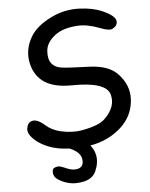

<svg xmlns="http://www.w3.org/2000/svg" viewBox="-61 -782 816 1042"><g transform="rotate(-5 346.5 -261.0)"><path d="M231.4 -42.5Q236.3 -61.5 263.7 -62.5Q325.2 -64.9 386.7 -6.8Q461.9 63 418.9 157.7Q396.5 207 316.4 210.4Q264.6 212.9 215.8 182.6Q186.5 164.6 190.4 132.3Q192.4 114.7 220.7 111.8Q232.4 110.8 265.1 125.5Q298.8 140.6 326.2 134.3Q356.4 127 356.4 95.2Q357.4 53.2 307.6 27.8Q284.2 15.6 255.9 7.3Q220.7 -2 231.4 -42.5ZM142.6 -604.5Q175.3 -659.7 259.3 -700.2Q329.6 -734.4 411.1 -731.4Q482.9 -728.5 533.7 -706.5Q605 -675.3 606.4 -645Q607.9 -620.1 580.1 -606.4Q562 -597.7 514.6 -616.2Q446.3 -642.6 393.6 -639.6Q312.5 -634.8 268.6 -600.6Q222.2 -564.5 217.8 -520.5Q209.5 -432.1 288.1 -420.9Q317.9 -416.5 435.5 -412.6Q540.5 -409.2 589.4 -358.9Q650.9 -295.4 646.5 -216.8Q639.6 -95.7 519 -25.9Q439 20.5 319.8 21Q231.9 21.5 173.8 -2.9Q134.8 -19 107.4 -43Q68.4 -77.6 72.3 -106.9Q76.7 -139.2 101.6 -146.5Q129.4 -154.3 170.9 -117.7Q203.1 -88.9 250 -77.6Q313.5 -63 366.2 -72.3Q460 -88.9 493.2 -121.1Q558.6 -184.1 540 -252Q520.5 -323.2 333 -320.3Q151.9 -317.4 118.2 -454.1Q99.1 -531.2 142.6 -604.5Z"/></g></svg>

Font: Comic Relief LRS
Style: Regular
Weight: 400
Designer: Jeff Davis
Foundry: Loudifier
Version: Version 1.0